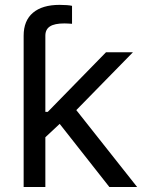

<svg xmlns="http://www.w3.org/2000/svg" viewBox="-20 -753 584 773"><path d="M75.2 -434.1V-609.4Q75.2 -669.9 112.8 -701.7Q150.4 -733.4 219.7 -733.4Q235.8 -733.4 249 -732.4Q262.2 -731.4 270 -729.5V-657.2Q262.7 -657.7 254.2 -658.2Q245.6 -658.7 239.3 -658.7Q199.7 -658.7 181.2 -646.7Q162.6 -634.8 162.6 -609.4V-434.1ZM157.2 -195.3V-302.7H172.4L406.7 -542.5H515.1L263.2 -285.2H253.4ZM75.2 0V-542.5H162.6V0ZM420.4 0 211.4 -265.6 273.4 -327.1 532.2 0Z"/></svg>

Font: Inter 16pt
Style: Regular
Weight: 400
Version: Version 4.001;git-66647c0bb